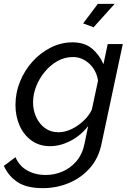

<svg xmlns="http://www.w3.org/2000/svg" viewBox="-58 -750 677 993"><path d="M164 223Q80 223 33 192Q-14 161 -38 108L22 63Q42 109 83.5 132Q125 155 178 155Q223 155 264.5 137.5Q306 120 337 84Q368 48 379 -6L398 -98Q361 -50 307.5 -22Q254 6 201 6Q145 6 104.5 -23.5Q64 -53 43 -101.5Q22 -150 22 -207Q22 -270 45.5 -328Q69 -386 110 -431.5Q151 -477 204.5 -504Q258 -531 317 -531Q379 -531 417.5 -499Q456 -467 477 -418L499 -522H577L467 -6Q452 68 407 119Q362 170 298.5 196.5Q235 223 164 223ZM244 -66Q279 -66 313.5 -83Q348 -100 376 -127Q404 -154 417 -183L449 -333Q441 -386 404 -420.5Q367 -455 319 -455Q276 -455 239 -434Q202 -413 173.5 -378.5Q145 -344 129 -303Q113 -262 113 -221Q113 -179 129.5 -143.5Q146 -108 175.5 -87Q205 -66 244 -66ZM426 -609 372 -629 448 -730H535Z"/></svg>

Font: Raleway Medium
Style: Italic
Weight: 500
Italic angle: -12°
Designer: Matt McInerney, Pablo Impallari, Rodrigo Fuenzalida
Foundry: Matt McInerney, Pablo Impallari, Rodrigo Fuenzalida
Version: Version 4.026